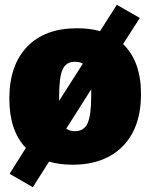

<svg xmlns="http://www.w3.org/2000/svg" viewBox="-20 -673 625 802"><path d="M302 -555Q355 -555 398 -543L468 -653L564 -598L494 -489Q569 -417 569 -280Q569 -140 493 -62.5Q417 15 283 15Q229 15 185 2L117 109L20 53L88 -55Q19 -127 19 -261Q19 -400 93 -477.5Q167 -555 302 -555ZM293 -415Q256 -415 241.5 -383Q227 -351 227 -270Q227 -260 227 -252L326 -407Q313 -415 293 -415ZM361 -272Q361 -287 361 -300L257 -136Q270 -125 293 -125Q331 -125 346 -158.5Q361 -192 361 -272Z"/></svg>

Font: Bitter Black
Style: Regular
Weight: 900
Designer: Sol Matas, and Bitter project Authors
Foundry: Sol Matas
Version: Version 2.001